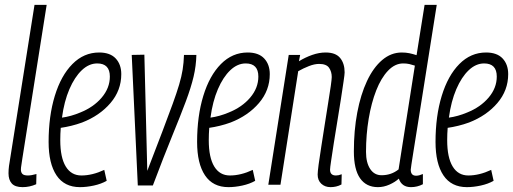

<svg xmlns="http://www.w3.org/2000/svg" viewBox="-20 -760 2111 790"><path d="M122 -740H172L72 -108Q70 -92 68 -81Q66 -70 66 -62Q66 -51 72 -44.5Q78 -38 95 -38Q109 -38 130 -44L129 -2Q102 10 73 10Q42 10 28.5 -5Q15 -20 15 -47Q15 -54 15.5 -62Q16 -70 17 -77Z M419 -16Q396 -3 366 3.5Q336 10 309 10Q245 10 212.5 -38.5Q180 -87 180 -176Q180 -282 205.5 -365.5Q231 -449 278 -496.5Q325 -544 388 -544Q433 -544 456 -519.5Q479 -495 479 -455Q479 -388 434.5 -336Q390 -284 318 -256Q296 -248 273.5 -242.5Q251 -237 230 -234Q228 -209 228 -183Q228 -112 250.5 -75Q273 -38 315 -38Q360 -38 409 -61ZM380 -499Q346 -499 316.5 -471Q287 -443 265.5 -393Q244 -343 235 -276Q272 -281 310 -297Q365 -319 398.5 -358.5Q432 -398 432 -445Q432 -499 380 -499Z M609 3H547L522 -534L574 -535L586 -57Q623 -153 648.5 -220Q674 -287 690.5 -332.5Q707 -378 717 -411.5Q727 -445 731.5 -473.5Q736 -502 737 -534H788Q787 -489 776.5 -444.5Q766 -400 744.5 -342.5Q723 -285 689 -202Q655 -119 609 3Z M1030 -16Q1007 -3 977 3.5Q947 10 920 10Q856 10 823.5 -38.5Q791 -87 791 -176Q791 -282 816.5 -365.5Q842 -449 889 -496.5Q936 -544 999 -544Q1044 -544 1067 -519.5Q1090 -495 1090 -455Q1090 -388 1045.5 -336Q1001 -284 929 -256Q907 -248 884.5 -242.5Q862 -237 841 -234Q839 -209 839 -183Q839 -112 861.5 -75Q884 -38 926 -38Q971 -38 1020 -61ZM991 -499Q957 -499 927.5 -471Q898 -443 876.5 -393Q855 -343 846 -276Q883 -281 921 -297Q976 -319 1009.5 -358.5Q1043 -398 1043 -445Q1043 -499 991 -499Z M1168 -534H1215L1210 -508Q1236 -524 1264.5 -534Q1293 -544 1320 -544Q1361 -544 1379.5 -521.5Q1398 -499 1398 -462Q1398 -454 1393.5 -424Q1389 -394 1382.5 -351Q1376 -308 1368 -261Q1360 -214 1353.5 -171.5Q1347 -129 1342.5 -99Q1338 -69 1338 -62Q1338 -38 1362 -38Q1367 -38 1372.5 -39Q1378 -40 1386 -43L1385 -1Q1374 5 1362.5 7.5Q1351 10 1340 10Q1317 10 1302 -4Q1287 -18 1287 -42Q1287 -52 1291 -83Q1295 -114 1302 -157Q1309 -200 1316 -246.5Q1323 -293 1330 -335Q1337 -377 1341 -406Q1345 -435 1345 -443Q1345 -465 1334 -481Q1323 -497 1293 -497Q1274 -497 1251 -488Q1228 -479 1207 -467L1134 0H1084Z M1671 10Q1633 10 1621 -25Q1606 -11 1582.5 -0.5Q1559 10 1535 10Q1487 10 1461.5 -26.5Q1436 -63 1436 -137Q1436 -223 1450 -297Q1464 -371 1490 -426.5Q1516 -482 1552.5 -513Q1589 -544 1633 -544Q1650 -544 1664.5 -541Q1679 -538 1694 -533L1727 -740H1777Q1740 -506 1716.5 -358Q1693 -210 1681.5 -138.5Q1670 -67 1670 -62Q1670 -37 1692 -37Q1699 -37 1706 -39Q1713 -41 1720 -44V-2Q1697 10 1671 10ZM1550 -39Q1590 -39 1620 -63L1687 -490Q1675 -494 1664 -496.5Q1653 -499 1639 -499Q1605 -499 1576.5 -469Q1548 -439 1528 -388Q1508 -337 1497 -271.5Q1486 -206 1486 -135Q1486 -91 1503 -65Q1520 -39 1550 -39Z M2011 -16Q1988 -3 1958 3.5Q1928 10 1901 10Q1837 10 1804.5 -38.5Q1772 -87 1772 -176Q1772 -282 1797.5 -365.5Q1823 -449 1870 -496.5Q1917 -544 1980 -544Q2025 -544 2048 -519.5Q2071 -495 2071 -455Q2071 -388 2026.5 -336Q1982 -284 1910 -256Q1888 -248 1865.5 -242.5Q1843 -237 1822 -234Q1820 -209 1820 -183Q1820 -112 1842.5 -75Q1865 -38 1907 -38Q1952 -38 2001 -61ZM1972 -499Q1938 -499 1908.5 -471Q1879 -443 1857.5 -393Q1836 -343 1827 -276Q1864 -281 1902 -297Q1957 -319 1990.5 -358.5Q2024 -398 2024 -445Q2024 -499 1972 -499Z"/></svg>

Font: Georama Condensed Light
Style: Italic
Weight: 300
Width: 3
Italic angle: -9°
Designer: Jean-Baptiste Levee
Foundry: Production Type
Version: Version 1.000